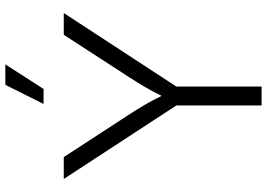

<svg xmlns="http://www.w3.org/2000/svg" viewBox="-158 -824 982 706"><g transform="rotate(-90 333.0 -471.0)"><path d="M298.3 0H367.7V-313.5L638.2 -727.5H558.1L403.8 -489.7C378.4 -450.2 356.4 -415 333.5 -367.7C311 -414.1 289.6 -449.2 263.2 -489.7L108.4 -727.5H27.8L298.3 -313.5ZM303.7 -801.8H358.9L449.2 -942.4H374Z"/></g></svg>

Font: Raveo Light
Style: Regular
Weight: 300
Designer: Jakub Foglar, Rasmus Andersson (Inter)
Foundry: Jakubfoglar.com
Version: Version 1.100;Glyphs 3.2.3 (3260)